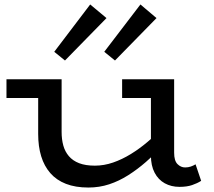

<svg xmlns="http://www.w3.org/2000/svg" viewBox="-20 -826 958 860"><path d="M376 14Q318 14 275.5 -2.5Q233 -19 205.5 -50.5Q178 -82 164.5 -126Q151 -170 151 -226V-471H256V-235Q256 -202 263.5 -174.5Q271 -147 288.5 -126.5Q306 -106 334.5 -95Q363 -84 405 -84Q446 -84 486.5 -98Q527 -112 566 -136Q605 -160 641 -190.5Q677 -221 709 -255V-172Q672 -134 633.5 -100.5Q595 -67 554 -41Q513 -15 469 -0.5Q425 14 376 14ZM9 -387V-471H234V-387ZM784 11Q747 11 718 -5Q689 -21 672.5 -52.5Q656 -84 656 -129V-471H760V-142Q760 -106 775 -91Q790 -76 809 -76Q823 -76 834.5 -80Q846 -84 856 -90L881 -16Q864 -5 840.5 3Q817 11 784 11ZM527 -387V-471H745V-387ZM495 -555 447 -594 609 -806 681 -745ZM271 -555 223 -594 384 -806 457 -745Z"/></svg>

Font: BioRhyme SemiExpanded
Style: Regular
Weight: 400
Width: 6
Designer: Aoife Mooney
Foundry: Aoife Mooney Type
Version: Version 1.600;gftools[0.9.33]